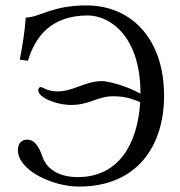

<svg xmlns="http://www.w3.org/2000/svg" viewBox="-20 -678 662 708"><path d="M271 10C486 10 585 -140 585 -325C585 -534 465 -658 299 -658C172 -658 132 -616 75 -613C71 -559 63 -510 53 -458L83 -454C109 -540 166 -621 304 -621C383 -621 498 -547 498 -334L497 -333C436 -367 370 -379 357 -379C294 -379 251 -341 192 -341C154 -341 138 -357 130 -357C126 -357 121 -353 121 -345C121 -320 184 -291 243 -291C310 -291 339 -323 397 -323C435 -323 464 -316 497 -301C487 -143 415 -25 267 -25C191 -25 151 -59 137 -99C124 -136 109 -163 80 -163C55 -163 46 -144 46 -124C46 -50 174 10 271 10Z"/></svg>

Font: Libertinus Math
Style: Regular
Weight: 400
Designer: Philipp H. Poll, Khaled Hosny
Foundry: Caleb Maclennan
Version: Version 7.050;RELEASE